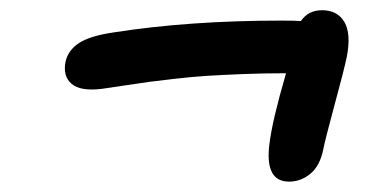

<svg xmlns="http://www.w3.org/2000/svg" viewBox="-20 -513 740 372"><path d="M176.8 -340.8Q135.7 -335.9 118.7 -350.6Q101.6 -365.2 106.9 -393.1Q111.8 -415.5 132.8 -429.4Q153.8 -443.4 200.2 -450.2Q346.2 -473.1 525.9 -473.1Q551.8 -473.1 563 -472.2Q577.1 -493.2 604 -493.2Q633.8 -493.2 647.2 -470.5Q660.6 -447.8 651.9 -402.8Q646 -375 627.9 -308.6Q609.9 -242.2 606 -222.2Q599.6 -191.4 581.3 -176.3Q563 -161.1 540 -161.1Q492.7 -161.1 502 -233.9Q507.3 -278.8 534.2 -371.1Q489.3 -371.1 448.2 -369.4Q407.2 -367.7 380.4 -366Q353.5 -364.3 319.1 -360.4Q284.7 -356.4 270 -354.5Q255.4 -352.5 221.2 -347.4Q187 -342.3 176.8 -340.8Z"/></svg>

Font: Shantell Sans Normal
Style: Italic
Weight: 500
Italic angle: -11.31°
Designer: Stephen Nixon, Anya Danilova, Shantell Martin
Foundry: Arrow Type
Version: Version 1.006;[559af2be0]